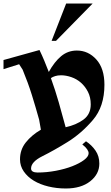

<svg xmlns="http://www.w3.org/2000/svg" viewBox="-80 -888 631 1094"><path d="M486 44Q486 104 434 145Q382 186 295 186Q243 186 195.5 174.5Q148 163 112.5 141.5Q77 120 55.5 89Q34 58 34 20Q34 -35 67 -76.5Q100 -118 153 -149L143 -206Q123 -278 101.5 -347Q80 -416 49 -491L29 -522L-60 -494V-546L145 -603Q160 -572 173 -540.5Q186 -509 198 -478Q230 -536 268.5 -568Q307 -600 358 -600Q423 -600 469 -549Q515 -498 515 -405Q515 -281 449.5 -204.5Q384 -128 306 -79.5Q228 -31 162.5 1.5Q97 34 97 72Q97 84 107 89.5Q117 95 134 95Q186 95 238.5 85Q291 75 332 59Q373 43 399 23.5Q425 4 425 -15Q425 -25 416.5 -37.5Q408 -50 389 -65L410 -83Q443 -61 464.5 -29.5Q486 2 486 44ZM268 -459Q249 -459 234.5 -454.5Q220 -450 210 -443Q235 -374 255 -304Q275 -234 294 -163Q354 -176 395.5 -206.5Q437 -237 437 -293Q437 -334 421 -365Q405 -396 381 -417Q357 -438 326.5 -448.5Q296 -459 268 -459ZM239 -655H214L297 -868H448Z"/></svg>

Font: Trickster
Style: Regular
Weight: 400
Designer: Jean-Baptiste Morizot
Foundry: Jean-Baptiste Morizot
Version: Version 2.000;PS 2.0;hotconv 1.0.88;makeotf.lib2.5.647800